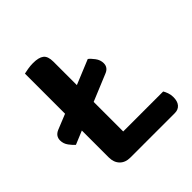

<svg xmlns="http://www.w3.org/2000/svg" viewBox="-168 -743 873 873"><g transform="rotate(-45 268.5 -306.5)"><path d="M181 2Q149 2 130.5 -17Q112 -36 112 -68V-241L47 -214Q36 -223 23 -240.5Q10 -258 10 -279Q10 -307 38 -319L112 -349V-607Q120 -609 137.5 -612Q155 -615 172 -615Q208 -615 225 -602Q242 -589 242 -554V-403L361 -452Q372 -444 385.5 -426Q399 -408 399 -387Q399 -359 370 -348L242 -295V-105H499Q504 -97 509 -83.5Q514 -70 514 -54Q514 -27 501.5 -12.5Q489 2 467 2H181Z"/></g></svg>

Font: Baloo Bhaina 2 SemiBold
Style: Regular
Weight: 600
Designer: Yesha Goshar, Manish Minz, Shuchita Grover and Ek Type
Foundry: Ek Type
Version: Version 1.640;hotconv 1.0.111;makeotfexe 2.5.65597; ttfautoh